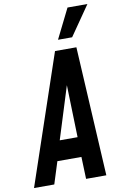

<svg xmlns="http://www.w3.org/2000/svg" viewBox="-125 -1040 693 1097"><g transform="rotate(-10 221.5 -491.0)"><path d="M-19.5 0 234.5 -750H358.5L400 0H282.5L278 -128H138.5L98 0ZM172.5 -243H276L266 -593H282ZM262.5 -810.5 348 -982.5H463.5L344.5 -810.5Z"/></g></svg>

Font: Mohave Light SemiBold
Style: Italic
Weight: 600
Italic angle: -8°
Version: Version 2.003